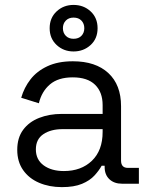

<svg xmlns="http://www.w3.org/2000/svg" viewBox="-20 -754 615 788"><path d="M233.8 14Q182.2 14 140.6 -3.8Q99 -21.5 74.9 -55.9Q50.8 -90.2 50.8 -139Q50.8 -188.5 74.9 -221.1Q99 -253.8 140.6 -270.1Q182.2 -286.5 233.8 -286.5H401.2V-322.8Q401.2 -375.8 370.2 -406.1Q339.2 -436.5 278.5 -436.5Q218.8 -436.5 184.9 -407.5Q151 -378.5 139.5 -330.2L67 -352.8Q79 -394.5 105.1 -428.2Q131.2 -462 174.6 -482.2Q218 -502.5 279 -502.5Q372.5 -502.5 424.6 -454.2Q476.8 -406 476.8 -318.2V-95Q476.8 -65 504.8 -65H550V0H481Q448.5 0 429 -18.4Q409.5 -36.8 409.5 -68.2V-73.8H397.2Q386.5 -54.2 367.6 -33.6Q348.8 -13 316.5 0.5Q284.2 14 233.8 14ZM242.2 -52Q313.2 -52 357.2 -94.2Q401.2 -136.5 401.2 -212.5V-224H236.8Q189 -224 158.1 -203.4Q127.2 -182.8 127.2 -140.8Q127.2 -98.8 159.1 -75.4Q191 -52 242.2 -52ZM281.8 -542.8Q241 -542.8 212.4 -569.4Q183.8 -596 183.8 -638.2Q183.8 -680.5 212.2 -707.1Q240.8 -733.8 281.8 -733.8Q323.5 -733.8 352 -707.2Q380.5 -680.8 380.5 -638.2Q380.5 -595.2 351.6 -569Q322.8 -542.8 281.8 -542.8ZM281.8 -594.8Q302.5 -594.8 314.2 -607Q326 -619.2 326 -638.2Q326 -657.2 314.2 -669.5Q302.5 -681.8 281.8 -681.8Q262 -681.8 250.1 -669.5Q238.2 -657.2 238.2 -638.2Q238.2 -619.2 250.1 -607Q262 -594.8 281.8 -594.8Z"/></svg>

Font: Space Grotesk Variable Light
Style: Regular
Weight: 300
Designer: Florian Karsten
Foundry: Florian Karsten
Version: Version 2.000